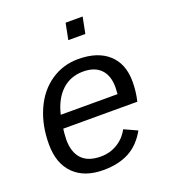

<svg xmlns="http://www.w3.org/2000/svg" viewBox="-134 -824 825 931"><g transform="rotate(-20 278.0 -358.0)"><path d="M125 -245.6Q122.1 -228.5 120.6 -190.4Q120.6 -125.5 153.1 -90.8Q185.5 -56.2 251 -56.2Q298.3 -56.2 336.9 -79.6Q375.5 -103 397 -143.6L464.4 -112.8Q428.7 -48.8 373.8 -19.5Q318.8 9.8 240.7 9.8Q142.6 9.8 88.1 -44.7Q33.7 -99.1 33.7 -197.8Q33.7 -295.9 68.4 -373.8Q103 -451.7 166 -494.9Q229 -538.1 307.6 -538.1Q407.7 -538.1 463.4 -487.8Q519 -437.5 519 -345.7Q519 -294.4 507.3 -245.6ZM429.7 -313 431.6 -348.1Q431.6 -408.7 400.1 -440.9Q368.7 -473.1 309.6 -473.1Q244.1 -473.1 199.5 -431.4Q154.8 -389.6 136.7 -313ZM294.9 -640.6 311.5 -724.6H399.4L382.8 -640.6Z"/></g></svg>

Font: Liberation Sans
Style: Italic
Weight: 400
Italic angle: -12°
Designer: Steve Matteson
Foundry: Ascender Corporation
Version: Version 2.1.5